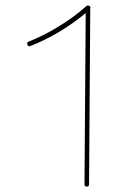

<svg xmlns="http://www.w3.org/2000/svg" viewBox="-20 -671 453 699"><path d="M295.9 8.3C301.3 8.3 304.2 5.4 304.2 0L308.6 -640.1C310.1 -643.6 309.1 -646.5 306.2 -648.9C304.7 -650.4 302.7 -650.9 300.8 -650.9H300.3H299.3C298.8 -650.9 298.8 -650.9 298.3 -650.4C297.9 -650.4 296.9 -650.4 296.4 -649.9C295.9 -649.9 295.9 -649.9 295.4 -649.4L294.9 -648.9L293.9 -648.4C264.2 -621.6 230.5 -597.2 192.9 -574.2C155.3 -551.3 118.7 -532.7 84 -519.5C78.6 -517.1 77.6 -513.2 80.1 -507.8C82.5 -502.4 86.4 -501.5 91.8 -503.9C125 -516.6 159.2 -533.7 194.8 -554.7C230 -575.7 262.2 -598.6 292 -623.5L287.6 0C287.6 5.4 290.5 8.3 295.9 8.3Z"/></svg>

Font: Mikhak Thin
Style: Regular
Weight: 100
Designer: Amin Abedi
Version: Version 3.2